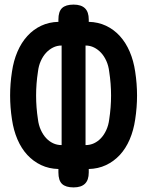

<svg xmlns="http://www.w3.org/2000/svg" viewBox="-20 -790 640 835"><path d="M300 25Q266 25 250 10Q234 -5 234 -40V-55Q193 -56 159 -72Q125 -88 99 -116Q73 -144 56 -183.5Q39 -223 32 -271Q24 -323 24 -374.5Q24 -426 32 -478Q39 -526 56 -565.5Q73 -605 99 -633.5Q125 -662 159 -678Q193 -694 234 -695V-705Q234 -740 250 -755Q266 -770 300 -770Q333 -770 349.5 -754Q366 -738 366 -705V-695Q407 -694 441 -678Q475 -662 501 -633.5Q527 -605 544 -565.5Q561 -526 568 -478Q576 -426 576 -374.5Q576 -323 568 -271Q561 -223 544 -183.5Q527 -144 501 -116Q475 -88 441 -72Q407 -56 366 -55V-40Q366 -7 349.5 9Q333 25 300 25ZM248 -159V-592Q228 -592 211 -583.5Q194 -575 180.5 -560.5Q167 -546 157.5 -525Q148 -504 145 -478Q137 -426 137 -374.5Q137 -323 145 -271Q148 -246 157.5 -225Q167 -204 180.5 -189.5Q194 -175 211 -167Q228 -159 248 -159ZM352 -592V-159Q372 -159 389 -167Q406 -175 419.5 -189.5Q433 -204 442.5 -225Q452 -246 455 -271Q463 -323 463 -374.5Q463 -426 455 -478Q452 -504 442.5 -525Q433 -546 419.5 -560.5Q406 -575 389 -583.5Q372 -592 352 -592Z"/></svg>

Font: Maple Mono NL
Style: Bold
Weight: 700
Monospace: yes
Designer: subframe7536
Version: Version 7.000